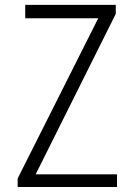

<svg xmlns="http://www.w3.org/2000/svg" viewBox="-20 -750 540 770"><path d="M50.8 0V-34.2L374 -676.8H81.1V-730.5H444.3V-694.3L123 -50.8H449.2V0Z"/></svg>

Font: GenEi Gothic M Light
Style: Regular
Weight: 300
Designer: o_tamon (Modified); [Source Han Sans]
Ryoko NISHIZUKA  (kana & ideographs); Paul D. Hunt (Latin, Greek & Cyrillic); Wenl
Version: Version 1.1a;Original Version 1.004